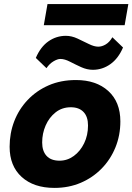

<svg xmlns="http://www.w3.org/2000/svg" viewBox="-20 -908 647 938"><path d="M351 -517Q450 -517 509 -463.5Q568 -410 568 -315Q568 -247 544 -188Q520 -129 476.5 -84.5Q433 -40 374.5 -15Q316 10 246 10Q145 10 86 -43.5Q27 -97 27 -191Q27 -257 49.5 -315.5Q72 -374 115 -419.5Q158 -465 217.5 -491Q277 -517 351 -517ZM271 -123Q309 -123 340.5 -146Q372 -169 391 -208Q410 -247 410 -295Q410 -338 388 -361Q366 -384 326 -384Q283 -384 251.5 -359Q220 -334 203 -295Q186 -256 186 -212Q186 -170 207.5 -146.5Q229 -123 271 -123ZM194 -785 212 -888H607L589 -785ZM434 -567Q405 -567 376.5 -580Q348 -593 322 -606.5Q296 -620 275 -620Q261 -620 241.5 -608.5Q222 -597 207 -575L155 -625Q178 -679 216.5 -706Q255 -733 302 -733Q330 -733 359 -719.5Q388 -706 414 -693Q440 -680 460 -680Q478 -680 496.5 -691Q515 -702 529 -726L581 -676Q558 -622 519 -594.5Q480 -567 434 -567Z"/></svg>

Font: Livvic
Style: Bold Italic
Weight: 700
Italic angle: -10°
Designer: Jacques Le Bailly, Baron von Fonthausen
Version: Version 1.001; ttfautohint (v1.8.2)